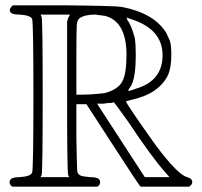

<svg xmlns="http://www.w3.org/2000/svg" viewBox="-20 -703 762 724"><path d="M17 -665Q17 -672 28 -683H221Q415 -681 439 -677Q563 -653 608 -577L621 -548Q626 -530 626 -497Q626 -447 613 -419Q578 -348 473 -326L455 -321Q455 -313 566 -157Q650 -44 686 -35Q705 -30 705 -16Q705 -7 693 1H510Q503 -6 404 -159L306 -310H268V-183Q270 -74 271 -60Q272 -46 284 -41Q288 -38 319 -35Q344 -35 353 -28Q362 -17 353 -3L346 1H28L21 -3Q16 -10 16 -16Q16 -21 21 -28Q30 -35 55 -35Q96 -38 101 -52Q106 -60 106 -341Q106 -622 101 -632Q95 -645 55 -648Q28 -648 21 -655Q17 -659 17 -665ZM237 -635 244 -648H133L137 -639Q141 -625 141 -341Q141 -57 137 -43L133 -35H241L237 -43Q233 -57 233 -337V-621ZM457 -496Q457 -621 377 -643Q374 -643 339 -648Q300 -648 281 -635Q271 -628 269.5 -609.5Q268 -591 268 -481V-346H284Q327 -346 375 -352Q424 -365 440.5 -394.5Q457 -424 457 -496ZM477 -630 457 -637 461 -626Q474 -611 488 -561Q492 -537 492 -496Q492 -456 488 -428Q484 -391 468 -370Q464 -366 464 -361Q464 -360 465 -360Q469 -360 497 -370Q593 -400 593 -495Q593 -592 477 -630ZM464 -243Q411 -317 410 -317Q404 -317 401 -315Q384 -315 370 -312H346Q376 -266 436 -173.5Q496 -81 526 -35H619L606 -50Q553 -109 464 -243Z"/></svg>

Font: KaTeX_AMS
Style: Regular
Weight: 400
Version: Version 1.1; ttfautohint (v1.3)